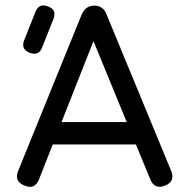

<svg xmlns="http://www.w3.org/2000/svg" viewBox="-20 -699 706 719"><path d="M72 -4Q32 -19.5 48 -59L286 -645Q301 -678 333 -678H335Q367.5 -676.5 379 -645L621 -59Q637 -19.5 598 -4Q558.5 11.5 543 -27L489 -158H177.5L126 -27Q110.5 12 72 -4ZM210.5 -242H454.5L330 -545ZM90.4 -501.6Q125.7 -488.4 137.6 -521.2L179.9 -627.4Q193.7 -662.4 160.3 -674.7Q126.4 -688.4 113 -655.1L70.8 -548.9Q57.1 -515 90.4 -501.6Z"/></svg>

Font: Jura Light
Style: Bold
Weight: 700
Version: Version 5.104